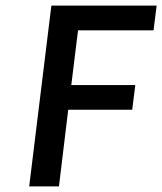

<svg xmlns="http://www.w3.org/2000/svg" viewBox="-20 -669 578 684"><path d="M190 -5 223 -278H451L462 -366H234L258 -561H527L538 -649H163L84 -5Z"/></svg>

Font: Falling Sky
Style: LightObl
Weight: 400
Designer: Paul D. Hunt
Foundry: Adobe Systems Incorporated
Version: Version 1.02